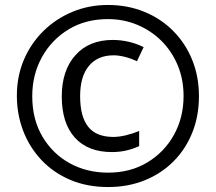

<svg xmlns="http://www.w3.org/2000/svg" viewBox="-20 -744 871 774"><path d="M416 10Q331 10 263 -19Q195 -48 147 -99Q99 -150 73.5 -216.5Q48 -283 48 -358Q48 -437 76.5 -503.5Q105 -570 155.5 -619.5Q206 -669 272.5 -696.5Q339 -724 415 -724Q494 -724 561.5 -696.5Q629 -669 678.5 -619Q728 -569 755 -502Q782 -435 782 -356Q782 -276 755 -209Q728 -142 679 -93Q630 -44 563 -17Q496 10 416 10ZM416 -48Q505 -48 573.5 -89Q642 -130 681 -200Q720 -270 720 -357Q720 -424 696.5 -480.5Q673 -537 631.5 -578.5Q590 -620 534.5 -643.5Q479 -667 415 -667Q325 -667 256.5 -625.5Q188 -584 149 -513.5Q110 -443 110 -356Q110 -263 151 -193.5Q192 -124 261 -86Q330 -48 416 -48ZM431 -131Q334 -131 281.5 -189.5Q229 -248 229 -355Q229 -460 284 -521.5Q339 -583 435 -583Q465 -583 497 -576Q529 -569 559 -554L532 -497Q507 -509 482.5 -515Q458 -521 438 -521Q374 -521 338.5 -478.5Q303 -436 303 -356Q303 -274 335.5 -233Q368 -192 437 -192Q460 -192 487 -198.5Q514 -205 541 -216V-155Q515 -143 488 -137Q461 -131 431 -131Z"/></svg>

Font: Noto Sans Gurmukhi ExtraCondensed SemiBold
Style: Regular
Weight: 600
Width: 2
Designer: Jelle Bosma - Monotype Design Team
Foundry: Monotype Imaging Inc.
Version: Version 2.004; ttfautohint (v1.8.4.7-5d5b)